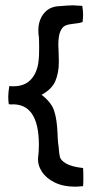

<svg xmlns="http://www.w3.org/2000/svg" viewBox="-20 -700 358 721"><path d="M200 -150Q198 -162 197 -178Q196 -194 196 -200Q194 -251 183.5 -283.5Q173 -316 136 -344Q175 -365 188 -396Q201 -427 201 -468L200 -508L199 -530Q199 -565 206.5 -582Q214 -599 225.5 -604Q237 -609 258 -611Q279 -613 290 -617Q292 -633 292 -644Q292 -660 289 -678Q263 -680 253 -680Q240 -680 192 -676Q160 -671 142 -646Q124 -621 124 -586Q124 -570 126 -562Q127 -546 127 -518Q127 -486 125 -473Q121 -430 97.5 -403Q74 -376 30 -376Q20 -376 15 -377Q11 -353 11 -337Q11 -319 13 -309Q14 -308 21 -308Q126 -314 126 -156Q126 -129 123 -108Q121 -80 137.5 -55Q154 -30 186 -14.5Q218 1 262 1Q272 1 292 -1Q293 -11 293 -31Q293 -58 292 -69Q248 -74 228 -86Q208 -98 205 -110.5Q202 -123 200 -150Z"/></svg>

Font: Londrina Solid Light
Style: Regular
Weight: 300
Designer: Marcelo Magalhaes
Foundry: Marcelo Magalhães
Version: Version 1.002